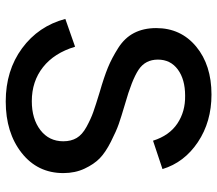

<svg xmlns="http://www.w3.org/2000/svg" viewBox="-64 -685 758 670"><g transform="rotate(90 315.0 -350.0)"><path d="M310 -709Q405 -709 476 -661.5Q547 -614 570 -538L471 -505Q453 -562 411 -590Q369 -618 314 -617Q257 -617 222.5 -591.5Q188 -566 188 -522Q188 -478 223.5 -454.5Q259 -431 344 -407Q388 -394 412.5 -385.5Q437 -377 474.5 -358Q512 -339 532.5 -319Q553 -299 568.5 -266Q584 -233 584 -192Q584 -102 513.5 -46.5Q443 9 334 9Q226 9 148.5 -48Q71 -105 46 -199L143 -233Q165 -160 214.5 -121Q264 -82 333 -82Q395 -82 434 -112Q473 -142 473 -192Q473 -219 461.5 -238.5Q450 -258 422.5 -273Q395 -288 371 -296.5Q347 -305 301 -319Q249 -334 216 -347.5Q183 -361 147.5 -383.5Q112 -406 95 -439Q78 -472 78 -516Q78 -602 142.5 -655.5Q207 -709 310 -709Z"/></g></svg>

Font: LT Superior Semi-bold
Style: Regular
Weight: 600
Designer: Daniel Lyons
Foundry: LyonsType
Version: Version 1.0